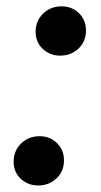

<svg xmlns="http://www.w3.org/2000/svg" viewBox="-20 -566 310 592"><path d="M22 -66.9Q22 -100.6 44.4 -123Q66.9 -145.5 100.6 -146Q132.8 -146.5 154.8 -125.7Q176.8 -105 177.2 -72.8Q177.7 -38.6 155 -16.6Q132.3 5.4 99.1 5.9Q67.4 6.3 44.9 -13.9Q22.5 -34.2 22 -66.9ZM89.8 -467.3Q89.8 -501 112.3 -523.4Q134.8 -545.9 168.5 -546.4Q200.7 -546.9 222.7 -526.1Q244.6 -505.4 245.1 -473.1Q245.6 -439 222.9 -417Q200.2 -395 167 -394.5Q135.3 -394 112.8 -414.3Q90.3 -434.6 89.8 -467.3Z"/></svg>

Font: Roboto Condensed
Style: Bold Italic
Weight: 700
Italic angle: -12°
Designer: Christian Robertson
Foundry: Google
Version: Version 3.0